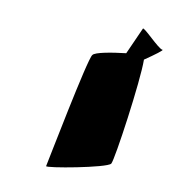

<svg xmlns="http://www.w3.org/2000/svg" viewBox="-54 -751 434 476"><g transform="rotate(10 163.5 -512.5)"><path d="M92 -324C90 -318 242 -346 250 -358C257 -369 286 -574 285 -626C310 -643 330 -658 326 -658C316 -658 270 -708 269 -701L239 -634C204 -630 162 -623 157 -615C147 -605 94 -332 92 -324Z"/></g></svg>

Font: Ampere
Style: ExtIta
Weight: 400
Version: Version 1